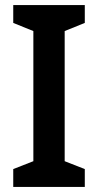

<svg xmlns="http://www.w3.org/2000/svg" viewBox="-20 -734 385 754"><path d="M313 0V-70L234 -101V-612L313 -644V-714H32V-644L111 -612V-101L32 -70V0Z"/></svg>

Font: Noto Sans Gurmukhi SemiCondensed SemiBold
Style: Regular
Weight: 600
Width: 4
Designer: Jelle Bosma - Monotype Design Team
Foundry: Monotype Imaging Inc.
Version: Version 2.004